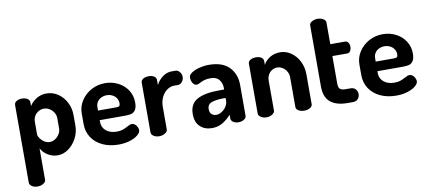

<svg xmlns="http://www.w3.org/2000/svg" viewBox="-78 -981 3355 1496"><g transform="rotate(-10 1600.0 -233.0)"><path d="M172 -435V-405Q191 -437 226.5 -459Q262 -481 307 -481Q356 -481 397 -453.5Q438 -426 462 -379.5Q486 -333 486 -278V-196Q486 -143 461.5 -96Q437 -49 397 -20Q357 9 311 9Q268 9 231.5 -14.5Q195 -38 180 -70V180Q180 196 160.5 208.5Q141 221 114 221Q87 221 69 208.5Q51 196 51 180V-435Q51 -453 68.5 -464Q86 -475 112 -475Q138 -475 155 -464Q172 -453 172 -435ZM266 -368Q245 -368 225 -357Q205 -346 192.5 -325.5Q180 -305 180 -278V-178Q180 -167 192 -149Q204 -131 224 -117.5Q244 -104 268 -104Q291 -104 311.5 -117.5Q332 -131 344.5 -152Q357 -173 357 -196V-278Q357 -300 344.5 -321Q332 -342 311 -355Q290 -368 266 -368Z M976 -293Q976 -253 963 -233.5Q950 -214 931 -209Q912 -204 883 -204H680V-189Q680 -146 712 -119.5Q744 -93 797 -93Q823 -93 841 -99Q859 -105 882 -117Q892 -123 902 -127Q912 -131 920 -131Q941 -131 955 -111.5Q969 -92 969 -74Q969 -56 946.5 -36.5Q924 -17 883.5 -4Q843 9 793 9Q723 9 668 -16.5Q613 -42 582 -88.5Q551 -135 551 -196V-281Q551 -334 580.5 -380Q610 -426 660 -453.5Q710 -481 770 -481Q825 -481 872.5 -457Q920 -433 948 -390Q976 -347 976 -293ZM855 -307Q855 -330 843 -348Q831 -366 811 -376Q791 -386 767 -386Q744 -386 724 -376.5Q704 -367 692 -349Q680 -331 680 -308V-280H826Q842 -280 848.5 -285.5Q855 -291 855 -307Z M1182 -220V-41Q1182 -26 1162 -13Q1142 0 1116 0Q1089 0 1071 -12.5Q1053 -25 1053 -41V-435Q1053 -453 1070.5 -464Q1088 -475 1116 -475Q1141 -475 1157.5 -464Q1174 -453 1174 -435V-394Q1190 -429 1224 -455Q1258 -481 1297 -481H1328Q1346 -481 1360.5 -464Q1375 -447 1375 -425Q1375 -402 1360.5 -385Q1346 -368 1328 -368H1297Q1268 -368 1241.5 -349.5Q1215 -331 1198.5 -297.5Q1182 -264 1182 -220Z M1805 -286V-41Q1805 -24 1787 -12Q1769 0 1742 0Q1717 0 1700.5 -12Q1684 -24 1684 -41V-70Q1652 -34 1615.5 -12.5Q1579 9 1532 9Q1475 9 1438.5 -25Q1402 -59 1402 -124Q1402 -205 1462 -238Q1522 -271 1635 -271H1676V-284Q1676 -321 1654.5 -348.5Q1633 -376 1588 -376Q1556 -376 1537 -370Q1518 -364 1499 -354Q1483 -345 1474 -345Q1454 -345 1442 -365Q1430 -385 1430 -409Q1430 -429 1454.5 -445.5Q1479 -462 1516.5 -471.5Q1554 -481 1590 -481Q1699 -481 1752 -425.5Q1805 -370 1805 -286ZM1531 -141Q1531 -114 1545.5 -100.5Q1560 -87 1584 -87Q1604 -87 1626 -101Q1648 -115 1662 -137Q1676 -159 1676 -183V-204H1661Q1600 -204 1565.5 -191.5Q1531 -179 1531 -141Z M1965 0Q1938.3 0 1919.7 -12.5Q1901 -25 1901 -41V-435Q1901 -453 1918.3 -464Q1935.7 -475 1965 -475Q1988.8 -475 2005.4 -464Q2022 -453 2022 -435V-405Q2038 -437 2073.3 -459Q2108.6 -481 2156 -481Q2201 -481 2241 -453.5Q2281 -426 2304.5 -379Q2328 -332 2328 -278V-41Q2328 -22 2308.5 -11Q2289 0 2263 0Q2238 0 2218.5 -11Q2199 -22 2199 -41V-278Q2199 -300.3 2187 -321.4Q2175.1 -342.4 2155 -355.2Q2135 -368 2112.3 -368Q2091 -368 2072 -357Q2053 -346 2041.5 -325.4Q2030 -304.8 2030 -278V-41Q2030 -26.1 2010.5 -13Q1991 0 1965 0Z M2608 -109H2647Q2673 -109 2687.5 -93Q2702 -77 2702 -55Q2702 -32 2687.5 -16Q2673 0 2647 0H2608Q2516 0 2469.5 -39.5Q2423 -79 2423 -162V-647Q2423 -664 2443 -675.5Q2463 -687 2487 -687Q2513 -687 2532.5 -675.5Q2552 -664 2552 -647V-475H2670Q2685 -475 2694 -461Q2703 -447 2703 -428Q2703 -409 2694 -395Q2685 -381 2670 -381H2552V-162Q2552 -133 2564.5 -121Q2577 -109 2608 -109Z M3173 -293Q3173 -253 3160 -233.5Q3147 -214 3128 -209Q3109 -204 3080 -204H2877V-189Q2877 -146 2909 -119.5Q2941 -93 2994 -93Q3020 -93 3038 -99Q3056 -105 3079 -117Q3089 -123 3099 -127Q3109 -131 3117 -131Q3138 -131 3152 -111.5Q3166 -92 3166 -74Q3166 -56 3143.5 -36.5Q3121 -17 3080.5 -4Q3040 9 2990 9Q2920 9 2865 -16.5Q2810 -42 2779 -88.5Q2748 -135 2748 -196V-281Q2748 -334 2777.5 -380Q2807 -426 2857 -453.5Q2907 -481 2967 -481Q3022 -481 3069.5 -457Q3117 -433 3145 -390Q3173 -347 3173 -293ZM3052 -307Q3052 -330 3040 -348Q3028 -366 3008 -376Q2988 -386 2964 -386Q2941 -386 2921 -376.5Q2901 -367 2889 -349Q2877 -331 2877 -308V-280H3023Q3039 -280 3045.5 -285.5Q3052 -291 3052 -307Z"/></g></svg>

Font: Dosis
Style: Regular
Weight: 400
Designer: Edgar Tolentino, Pablo Impallari, Igino Marini
Foundry: Edgar Tolentino, Pablo Impallari, Igino Marini
Version: Version 1.007;Glyphs 3.1.1 (3134)